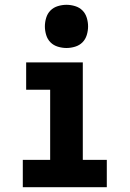

<svg xmlns="http://www.w3.org/2000/svg" viewBox="-20 -780 540 800"><path d="M75 0V-114H189V-406H89V-520H325V-114H425V0ZM257 -580Q239 -580 221 -585.5Q203 -591 190.5 -603.5Q178 -616 172.5 -634Q167 -652 167 -670Q167 -688 172.5 -706Q178 -724 190.5 -736.5Q203 -749 221 -754.5Q239 -760 257 -760Q275 -760 293 -754.5Q311 -749 323.5 -736.5Q336 -724 341.5 -706Q347 -688 347 -670Q347 -652 341.5 -634Q336 -616 323.5 -603.5Q311 -591 293 -585.5Q275 -580 257 -580Z"/></svg>

Font: Iosevka SS18 Heavy
Style: Regular
Weight: 900
Monospace: yes
Designer: Belleve Invis
Foundry: Belleve Invis
Version: Version 25.1.1; ttfautohint (v1.8.4)